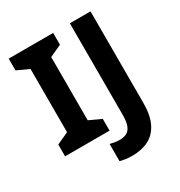

<svg xmlns="http://www.w3.org/2000/svg" viewBox="-210 -859 1140 1215"><g transform="rotate(-30 360.0 -252.0)"><path d="M357 0H32V-86L119 -126V-588L32 -628V-714H357V-628L270 -588V-126L357 -86ZM403.6 210Q374.6 210 352.8 206.5Q331 203 315 199V73Q330.8 77 348.5 80Q366.3 83 386 83Q412 83 433.5 73Q455 63 467 35Q479 7 479 -45V-714H630V-46Q630 46 601.5 102.5Q573 159 522.2 184.5Q471.4 210 403.6 210Z"/></g></svg>

Font: Noto Sans Gurmukhi
Style: Regular
Weight: 400
Designer: Jelle Bosma - Monotype Design Team
Foundry: Monotype Imaging Inc.
Version: Version 2.003